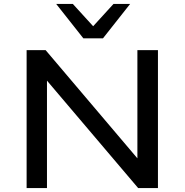

<svg xmlns="http://www.w3.org/2000/svg" viewBox="-20 -961 943 981"><path d="M116 0V-705H213L682 -152V-705H787V0H686L220 -549V0ZM406 -765 267 -941H352L456 -827L560 -941H645L506 -765Z"/></svg>

Font: Nunito Sans 7pt SemiExpanded Medium
Style: Regular
Weight: 500
Width: 6
Designer: Vernon Adams
Foundry: Vernon Adams
Version: Version 3.101;gftools[0.9.27]